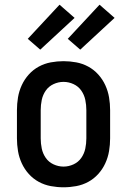

<svg xmlns="http://www.w3.org/2000/svg" viewBox="-20 -788 540 816"><path d="M250 8Q223 8 196 3Q169 -2 145 -15Q121 -28 102.5 -48.5Q84 -69 72.5 -94Q61 -119 56.5 -146Q52 -173 52 -200V-320Q52 -347 56.5 -374Q61 -401 72.5 -426Q84 -451 102.5 -471.5Q121 -492 145 -505Q169 -518 196 -523Q223 -528 250 -528Q277 -528 304 -523Q331 -518 355 -505Q379 -492 397.5 -471.5Q416 -451 427.5 -426Q439 -401 443.5 -374Q448 -347 448 -320V-200Q448 -173 443.5 -146Q439 -119 427.5 -94Q416 -69 397.5 -48.5Q379 -28 355 -15Q331 -2 304 3Q277 8 250 8ZM250 -80Q272 -80 292.5 -89.5Q313 -99 325.5 -117Q338 -135 342.5 -156.5Q347 -178 347 -200V-320Q347 -342 342.5 -363.5Q338 -385 325.5 -403Q313 -421 292.5 -430.5Q272 -440 250 -440Q228 -440 207.5 -430.5Q187 -421 174.5 -403Q162 -385 157.5 -363.5Q153 -342 153 -320V-200Q153 -178 157.5 -156.5Q162 -135 174.5 -117Q187 -99 207.5 -89.5Q228 -80 250 -80ZM321 -577 268 -623 403 -768 467 -712ZM151 -577 98 -623 233 -768 297 -712Z"/></svg>

Font: Iosevka SS18 Semibold
Style: Regular
Weight: 600
Monospace: yes
Designer: Belleve Invis
Foundry: Belleve Invis
Version: Version 25.1.1; ttfautohint (v1.8.4)